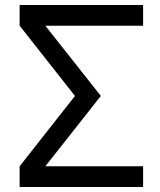

<svg xmlns="http://www.w3.org/2000/svg" viewBox="-20 -749 642 769"><path d="M58.6 0H553.2V-83H161.6L383.8 -364.7L161.6 -646H553.2V-729H58.6V-646L280.3 -364.7L58.6 -83Z"/></svg>

Font: Hack
Style: Regular
Weight: 400
Monospace: yes
Designer: Christopher Simpkins
Foundry: Christopher Simpkins
Version: Version 2.010